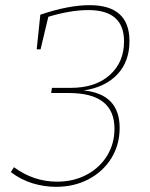

<svg xmlns="http://www.w3.org/2000/svg" viewBox="-20 -718 581 743"><path d="M443 -223Q443 -158 411 -106Q379 -54 323 -24.5Q267 5 197 5Q150 5 105 -9Q60 -23 22 -52L34 -71Q110 -15 201 -15Q265 -15 315.5 -42Q366 -69 394.5 -115.5Q423 -162 423 -220Q423 -358 247 -358H178L181 -378H254Q349 -378 404.5 -427.5Q460 -477 460 -558Q460 -679 322 -679Q253 -679 167 -653L137 -527H122L136 -661Q244 -698 327 -698Q481 -698 481 -559Q481 -479 433.5 -429.5Q386 -380 304 -368Q443 -354 443 -223Z"/></svg>

Font: Bitter Pro Thin
Style: Italic
Weight: 250
Italic angle: -9°
Designer: Sol Matas, and Bitter project Authors
Foundry: Sol Matas
Version: Version 1.010